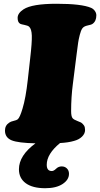

<svg xmlns="http://www.w3.org/2000/svg" viewBox="-20 -744 529 1015"><path d="M127 -323.2 139.6 -436Q149.4 -519.5 148.2 -555.4Q147 -591.3 133.8 -603Q127 -608.9 109.1 -612.3Q91.3 -615.7 86.9 -618.2Q73.2 -625.5 73.2 -649.4Q73.2 -674.3 104.5 -694.8Q149.4 -724.1 278.8 -724.1Q411.1 -724.1 461.4 -702.6Q473.6 -697.3 481.4 -686.3Q489.3 -675.3 489.3 -663.1Q489.3 -632.3 469.7 -618.2Q463.4 -613.3 443.6 -609.4Q423.8 -605.5 415.5 -594.2Q407.7 -583.5 401.6 -559.3Q395.5 -535.2 393.1 -518.1Q390.6 -501 384.8 -455.6L365.2 -300.3Q356 -230.5 356 -156.7Q356 -128.4 363.8 -119.1Q370.6 -111.3 387.7 -105Q404.8 -98.6 408.7 -96.2Q418.9 -88.9 424.3 -80.3Q429.7 -71.8 429.7 -56.6Q429.7 -37.6 413.6 -21.7Q397.5 -5.9 371.1 1Q341.3 9.8 297.4 12.2Q227.1 69.8 227.1 127Q227.1 160.2 253.9 160.2Q264.2 160.2 276.6 147.9Q289.1 135.7 306.2 135.7Q322.8 135.7 333.7 146.5Q344.7 157.2 344.7 174.8Q344.7 206.5 310.8 228.8Q276.9 251 219.2 251Q152.3 251 116.2 224.6Q80.1 198.2 80.1 150.9Q80.1 78.1 167.5 13.7Q76.2 11.7 42 -2Q6.3 -16.6 6.3 -53.7Q6.3 -81.1 28.8 -95.7Q36.6 -101.6 52.2 -105Q67.9 -108.4 73.7 -113.3Q85 -122.6 99.1 -169.9Q116.2 -225.6 127 -323.2Z"/></svg>

Font: Cooper* Black
Style: Italic
Weight: 900
Italic angle: -7°
Designer: Owen Earl
Foundry: indestructible type*
Version: Version 0.001